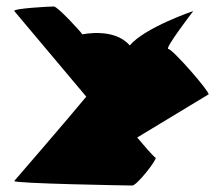

<svg xmlns="http://www.w3.org/2000/svg" viewBox="-20 -572 688 592"><path d="M24 -14C20 -6 376 0 388 0C402 0 464 -79 460 -86C460 -86 460 -80 403 -148L623 -281C628 -288 512 -421 499 -421C486 -421 576 -538 576 -538C576 -538 428 -488 380 -432C332 -488 234 -466 234 -466C230 -473 158 -552 146 -552C132 -552 20 -546 24 -538L246 -274C190 -206 24 -14 24 -14Z"/></svg>

Font: Ampere
Style: SC
Weight: 400
Version: Version 1